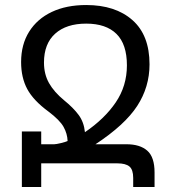

<svg xmlns="http://www.w3.org/2000/svg" viewBox="-20 -744 682 764"><path d="M318 -218Q396 -271 440.5 -336.5Q485 -402 485 -484Q485 -568 443.5 -609Q402 -650 323 -650Q244 -650 199.5 -610Q155 -570 155 -495Q155 -449 175 -413.5Q195 -378 235 -345Q272 -315 293 -286.5Q314 -258 318 -218ZM196 -170Q203 -170 222 -174.5Q241 -179 249 -183Q248 -212 233 -239Q218 -266 173 -300Q113 -344 88.5 -389.5Q64 -435 64 -497Q64 -567 96 -618Q128 -669 186 -696.5Q244 -724 323 -724Q439 -724 507 -664Q575 -604 575 -488Q575 -398 526 -322.5Q477 -247 360 -170H483Q537 -170 566 -144.5Q595 -119 595 -58V0H510V-36Q510 -69 495 -81.5Q480 -94 447 -94H144V0H67V-221H144V-170Z"/></svg>

Font: Go Noto Kurrent-Regular
Style: Regular
Weight: 400
Designer: Monotype Design Team
Foundry: Monotype Imaging Inc.
Version: Version 2.012; ttfautohint (v1.8.4.7-5d5b)